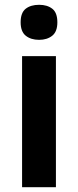

<svg xmlns="http://www.w3.org/2000/svg" viewBox="-20 -780 325 800"><path d="M143 -760Q177 -760 198 -743.5Q219 -727 219 -687Q219 -648 197.5 -631Q176 -614 143 -614Q109 -614 87.5 -631Q66 -648 66 -687Q66 -727 87 -743.5Q108 -760 143 -760ZM213 -546V0H72V-546Z"/></svg>

Font: Noto Sans Gujarati UI SemiCondensed
Style: Bold
Weight: 700
Width: 4
Designer: Jelle Bosma - Monotype Design Team, Universal Thirst
Foundry: Monotype Imaging Inc.
Version: Version 2.106; ttfautohint (v1.8.4.7-5d5b)